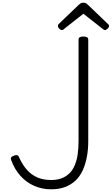

<svg xmlns="http://www.w3.org/2000/svg" viewBox="-20 -1386 829 1425"><path d="M360 19Q292 19 234 -6.5Q176 -32 132 -80.5Q88 -129 63 -198Q57 -213 64 -219.5Q71 -226 82 -230Q95 -236 105.5 -234.5Q116 -233 121 -220Q146 -164 179 -126.5Q212 -89 256.5 -69.5Q301 -50 360 -50Q405 -50 439 -63.5Q473 -77 497 -101.5Q521 -126 535.5 -161Q550 -196 556.5 -241Q563 -286 563 -338V-1092Q563 -1104 572 -1109.5Q581 -1115 599 -1115Q617 -1115 626 -1109.5Q635 -1104 635 -1092V-339Q635 -275 624.5 -220.5Q614 -166 594 -122Q574 -78 541 -46.5Q508 -15 463 2Q418 19 360 19ZM438 -1163Q430 -1163 420 -1173Q410 -1183 410 -1192Q410 -1195 410.5 -1198.5Q411 -1202 415 -1207L564 -1350Q571 -1356 578 -1361Q585 -1366 599 -1366Q613 -1366 620 -1361Q627 -1356 633 -1350L783 -1206Q788 -1202 788.5 -1198.5Q789 -1195 789 -1192Q789 -1183 778.5 -1173Q768 -1163 759 -1163Q754 -1163 750 -1166Q746 -1169 739 -1174L599 -1284L459 -1174Q454 -1169 449.5 -1166Q445 -1163 438 -1163Z"/></svg>

Font: Playwrite FR Moderne Light
Style: Regular
Weight: 300
Version: Version 1.002